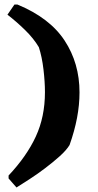

<svg xmlns="http://www.w3.org/2000/svg" viewBox="-20 -710 432 850"><path d="M53 120 18 80V67Q98 -18 138.5 -105.5Q179 -193 179 -302Q179 -347 172.5 -402.5Q166 -458 152 -501Q129 -540 90.5 -577.5Q52 -615 13 -645L44 -690H57Q200 -631 266 -530.5Q332 -430 332 -301Q332 -246 321 -188Q310 -130 288 -68Q274 -45 244.5 -18.5Q215 8 180 34.5Q145 61 111 83Q77 105 53 120Z"/></svg>

Font: Labrada ExtraBold
Style: Regular
Weight: 800
Designer: Mercedes Jáuregui
Foundry: Omnibus-Type Team
Version: Version 1.000; ttfautohint (v1.8.4.7-5d5b)